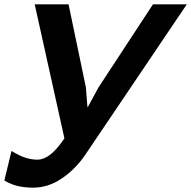

<svg xmlns="http://www.w3.org/2000/svg" viewBox="-59 -650 881 885"><path d="M802 -630 335 62Q289 130 226 172.5Q163 215 94 215Q57 215 25 208Q-7 201 -39 182L-6 46Q34 70 61.5 78Q89 86 114 86Q141 86 171 64Q201 42 238 -12L101 -630H257L337 -247L344 -157H346L395 -247L646 -630Z"/></svg>

Font: TypoPRO Sinkin Sans
Style: 600 SemiBold Italic
Weight: 600
Italic angle: -112°
Designer: Keith Bates
Foundry: K-Type
Version: Sinkin Sans (version 1.0)  by Keith Bates   •   © 2014   www